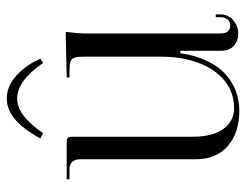

<svg xmlns="http://www.w3.org/2000/svg" viewBox="-98 -606 711 554"><g transform="rotate(-90 257.0 -328.5)"><path d="M17 0ZM135 -567Q187 -664 250 -664Q284.8 -664 315.5 -637Q346.2 -610 365 -567L353 -559Q301.2 -634 250 -634Q225.8 -634 201.2 -615.8Q176.8 -597.5 150 -559ZM75 -119V-453Q75 -466.5 67.6 -474.8Q60.2 -483 48 -483H17V-491H125Q133.2 -491 136.6 -487.6Q140 -484.2 140 -476V-127Q140 -70 162.5 -39Q185 -8 222 -8Q266.5 -8 300.4 -34.5Q334.2 -61 352.6 -109.2Q371 -157.5 371 -221V-439Q371 -449.8 370.5 -456.2Q370 -462.8 368.1 -468.1Q366.2 -473.5 363.6 -476.1Q361 -478.8 355.4 -480.5Q349.8 -482.2 343.4 -482.6Q337 -483 326 -483H311V-491L442 -494V-488Q438 -458 438 -443V-47Q438 -32.2 444.5 -25.6Q451 -19 461 -19Q471.2 -19 478.1 -26.6Q485 -34.2 485 -48V-61H493V-48Q493 -24.8 475.9 -10.4Q458.8 4 437 4Q416.8 4 402.4 -8.8Q388 -21.5 388 -45V-163H381Q374.5 -119.2 358.6 -86Q342.8 -52.8 320.4 -32.8Q298 -12.8 271.5 -2.9Q245 7 215 7Q151.8 7 113.4 -26Q75 -59 75 -119Z"/></g></svg>

Font: FogtwoNo5
Style: Regular
Weight: 400
Designer: gluk (gluksza@wp.pl)
Foundry: gluk (gluksza@wp.pl)
Version: Version 0.87